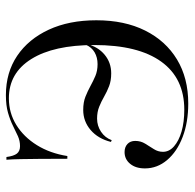

<svg xmlns="http://www.w3.org/2000/svg" viewBox="-24 -598 634 625"><g transform="rotate(-90 292.5 -285.0)"><path d="M268.5 11.3Q207.3 11.3 159.7 -6.9Q112.1 -25 84.7 -57.3Q57.3 -89.5 57.3 -129.8Q57.3 -159.7 72.2 -177.8Q87.1 -196 110.5 -196Q126.6 -196 136.7 -186.7Q146.8 -177.4 146.8 -161.3Q146.8 -143.5 137.9 -129Q129 -114.5 120.2 -100.8Q111.3 -87.1 111.3 -71Q111.3 -50.8 129 -35.1Q146.8 -19.4 177.4 -10.5Q208.1 -1.6 248.4 -1.6Q350.8 -1.6 404.8 -76.6Q458.9 -151.6 458.9 -294.4Q458.9 -426.6 413.3 -499.6Q367.7 -572.6 285.5 -572.6Q237.9 -572.6 198.8 -548.4Q159.7 -524.2 133.1 -481.5Q106.5 -438.7 97.6 -382.3H88.7Q88.7 -436.3 88.3 -473Q87.9 -509.7 87.5 -535.5Q87.1 -561.3 85.5 -580.6H94.4Q97.6 -556.5 105.6 -546.4Q113.7 -536.3 129.8 -536.3Q146.8 -536.3 162.1 -543.1Q177.4 -550 196 -559.3Q214.5 -568.5 238.3 -575.4Q262.1 -582.3 296 -582.3Q369.4 -582.3 423.8 -545.6Q478.2 -508.9 508.9 -442.7Q539.5 -376.6 539.5 -287.9Q539.5 -196 506 -129Q472.6 -62.1 412.1 -25.4Q351.6 11.3 268.5 11.3ZM247.6 -330.6Q272.6 -330.6 290.7 -323.4Q308.9 -316.1 325 -307.3Q341.1 -298.4 358.1 -291.1Q375 -283.9 396.8 -283.9Q418.5 -283.9 435.1 -293.5Q451.6 -303.2 459.7 -321.8L462.1 -318.5Q453.2 -282.3 427.4 -260.9Q401.6 -239.5 366.9 -239.5Q342.7 -239.5 325 -246.4Q307.3 -253.2 291.1 -262.5Q275 -271.8 258.1 -278.6Q241.1 -285.5 219.4 -285.5Q196 -285.5 176.6 -272.6Q157.3 -259.7 149.2 -237.9L143.5 -240.3Q154 -282.3 182.3 -306.5Q210.5 -330.6 247.6 -330.6Z"/></g></svg>

Font: Playfair 144pt SemiCondensed Light
Style: Regular
Weight: 300
Width: 4
Designer: Claus Eggers Sørensen
Foundry: Claus Eggers Sørensen
Version: Version 2.203